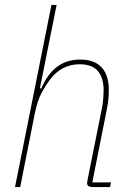

<svg xmlns="http://www.w3.org/2000/svg" viewBox="-20 -760 535 780"><path d="M189 -740H210L142 -401H148Q172 -458 211 -488Q250 -518 306 -518Q364 -518 393 -486Q422 -454 422 -396Q422 -379 420.5 -359.5Q419 -340 415 -321L355 -19H431L427 0H357Q347 0 340.5 -3.5Q334 -7 334 -15Q334 -21 336 -31L394 -320Q398 -340 399.5 -361Q401 -382 401 -393Q401 -444 377.5 -471.5Q354 -499 303 -499Q268 -499 237 -483.5Q206 -468 181 -434Q164 -411 148 -381Q132 -351 121 -297L62 0H41Z"/></svg>

Font: IBM Plex Sans Condensed Thin
Style: Italic
Weight: 100
Width: 3
Italic angle: -11°
Designer: Mike Abbink, Paul van der Laan, Pieter van Rosmalen
Foundry: Bold Monday
Version: Version 1.3